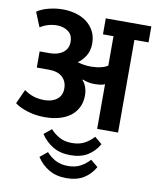

<svg xmlns="http://www.w3.org/2000/svg" viewBox="-101 -724 901 1112"><g transform="rotate(10 349.5 -167.5)"><path d="M27 -607Q54 -626 95.5 -636.5Q137 -647 178 -647Q217 -647 253.5 -637Q290 -627 317.5 -606.5Q345 -586 362 -555Q379 -524 379 -481Q379 -437 358.5 -406Q338 -375 315 -361Q330 -356 350.5 -352.5Q371 -349 394 -349Q426 -349 452.5 -355.5Q479 -362 493 -372V-545H431V-639H699V-545H616V0H493V-263Q485 -258 468.5 -255.5Q452 -253 432 -253Q413 -253 396 -256.5Q379 -260 362 -267L360 -264Q374 -249 382 -226.5Q390 -204 390 -178Q390 -139 375 -108.5Q360 -78 333 -57Q306 -36 267.5 -25Q229 -14 181 -14Q127 -14 79 -29Q31 -44 5 -65L43 -149Q67 -131 96.5 -121Q126 -111 163 -111Q208 -111 236.5 -133.5Q265 -156 265 -197Q265 -239 237.5 -264Q210 -289 158 -289H87V-384H146Q194 -384 224 -406.5Q254 -429 254 -469Q254 -510 226.5 -530Q199 -550 161 -550Q135 -550 110 -543Q85 -536 62 -521ZM366 177Q306 177 263 151.5Q220 126 192 83L236 47Q259 73 289.5 89.5Q320 106 363 106Q406 106 436.5 89.5Q467 73 490 47L533 83Q507 128 466.5 152.5Q426 177 366 177ZM366 312Q306 312 263 286.5Q220 261 192 218L236 182Q259 208 289.5 224.5Q320 241 363 241Q406 241 436.5 224.5Q467 208 490 182L533 218Q507 263 466.5 287.5Q426 312 366 312Z"/></g></svg>

Font: Ek Mukta
Style: Bold
Weight: 700
Designer: Girish Dalvi and Yashodeep Gholap
Foundry: Ek Type
Version: Version 2.538;PS 1.002;hotconv 16.6.51;makeotf.lib2.5.65220;